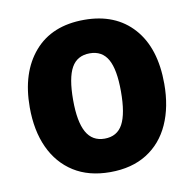

<svg xmlns="http://www.w3.org/2000/svg" viewBox="-68 -628 715 707"><g transform="rotate(-10 289.5 -274.5)"><path d="M289 10Q209 10 153 -25.5Q97 -61 67.5 -125Q38 -189 38 -276Q38 -406 104 -482.5Q170 -559 291 -559Q408 -559 474.5 -484.5Q541 -410 541 -276Q541 -190 512 -125.5Q483 -61 426.5 -25.5Q370 10 289 10ZM290 -115Q337 -115 358 -154Q379 -193 379 -276Q379 -358 357.5 -396Q336 -434 290 -434Q243 -434 221.5 -396Q200 -358 200 -275Q200 -194 222 -154.5Q244 -115 290 -115Z"/></g></svg>

Font: Noto Sans SemiCondensed ExtraBold
Style: Regular
Weight: 800
Width: 4
Designer: Monotype Design Team
Foundry: Monotype Imaging Inc.
Version: Version 2.013; ttfautohint (v1.8.4.7-5d5b)